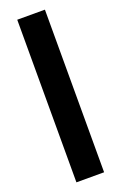

<svg xmlns="http://www.w3.org/2000/svg" viewBox="-161 -806 589 932"><g transform="rotate(-20 133.5 -340.0)"><path d="M62 80H205V-760H62Z"/></g></svg>

Font: Vanilla Cream Black
Style: Regular
Weight: 900
Designer: Jeremy Tribby, Jinavaṁso
Foundry: Tribby Type
Version: Version 1.422;Glyphs 3.1.2 (3151)